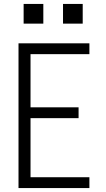

<svg xmlns="http://www.w3.org/2000/svg" viewBox="-20 -955 540 975"><path d="M74 0V-735H434V-680H135V-410H379V-355H135V-55H434V0ZM400 -835H300V-935H400ZM100 -835V-935H200V-835Z"/></svg>

Font: Iosevka SS04 Light
Style: Regular
Weight: 300
Monospace: yes
Designer: Belleve Invis
Foundry: Belleve Invis
Version: Version 19.0.0; ttfautohint (v1.8.4)